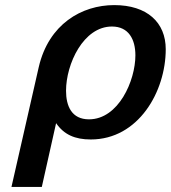

<svg xmlns="http://www.w3.org/2000/svg" viewBox="-20 -533 670 753"><path d="M25 200H144L200 -50C231 -5 274 14 336 14C523 14 630 -174 630 -340C630 -445 557 -513 428 -513C300 -513 171 -438 132 -270ZM239 -177C239 -282 307 -429 419 -429C485 -429 511 -378 511 -316C511 -217 445 -65 329 -65C261 -65 239 -117 239 -177Z"/></svg>

Font: Perun SemiBold Italic
Style: Regular
Weight: 400
Italic angle: -12°
Foundry: Copyright (c) Stefan Peev, Context Ltd, 2016
Version: Version 1.026